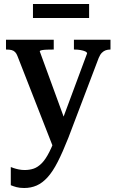

<svg xmlns="http://www.w3.org/2000/svg" viewBox="-20 -709 581 961"><path d="M145 -689H426V-619H145ZM319 -69 293 -11 246 28 68 -427Q63 -441 55.5 -448.5Q48 -456 37.5 -458.5Q27 -461 11 -461H10V-510H249V-461H247Q232 -461 216 -460.5Q200 -460 189.5 -458Q179 -456 179 -452ZM322 -19Q294 52 269 101Q244 150 218 178.5Q192 207 163.5 219.5Q135 232 101 232Q78 232 62 227.5Q46 223 34 218V127Q39 129 49 132.5Q59 136 73.5 139Q88 142 103 142Q128 142 148.5 135Q169 128 188.5 108.5Q208 89 227 51.5Q246 14 267 -46L280 -76L416 -442Q415 -448 406 -452Q397 -456 383 -458.5Q369 -461 353 -461H350V-510H533V-461H532Q520 -461 509.5 -457.5Q499 -454 490 -445Q481 -436 474 -419Z"/></svg>

Font: Roboto Serif 28pt Condensed Medium
Style: Regular
Weight: 500
Width: 3
Designer: Greg Gazdowicz
Foundry: Commercial Type
Version: Version 1.008